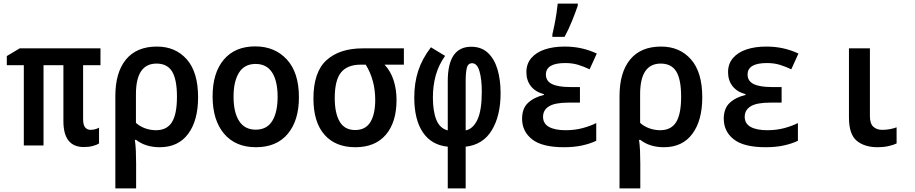

<svg xmlns="http://www.w3.org/2000/svg" viewBox="-20 -812 5107 1072"><path d="M448 9Q334 9 334 -136V-448H223V0H113V-448H18V-499L90 -542H541V-448H444V-147Q444 -114 455.5 -100.5Q467 -87 486 -87Q499 -87 511.5 -90.5Q524 -94 533 -99V-11Q521 -3 498.5 3Q476 9 448 9Z M624 -275Q624 -408 683.5 -480Q743 -552 856 -552Q960 -552 1023 -480.5Q1086 -409 1086 -269Q1086 -139 1030.5 -64.5Q975 10 872 10Q793 10 740 -31H733Q737 -3 738.5 30.5Q740 64 740 101V240H624ZM851 -85Q912 -85 940 -130Q968 -175 968 -272Q968 -368 941 -412.5Q914 -457 854 -457Q739 -457 739 -286V-126Q761 -106 790.5 -95.5Q820 -85 851 -85Z M1409 10Q1295 10 1231 -65.5Q1167 -141 1167 -274Q1167 -405 1229.5 -479Q1292 -553 1405 -553Q1514 -553 1581.5 -480Q1649 -407 1649 -269Q1649 -139 1586.5 -64.5Q1524 10 1409 10ZM1408 -88Q1470 -88 1500 -136.5Q1530 -185 1530 -272Q1530 -359 1499.5 -407Q1469 -455 1407 -455Q1345 -455 1314.5 -406.5Q1284 -358 1284 -272Q1284 -185 1315 -136.5Q1346 -88 1408 -88Z M1964 10Q1853 10 1791.5 -60Q1730 -130 1730 -262Q1730 -410 1803 -476Q1876 -542 2005 -542H2235V-451H2127Q2161 -415 2177.5 -364Q2194 -313 2194 -254Q2194 -130 2134.5 -60Q2075 10 1964 10ZM1963 -86Q2021 -86 2048 -130.5Q2075 -175 2075 -254Q2075 -365 2022 -451H1994Q1920 -451 1884.5 -408Q1849 -365 1849 -264Q1849 -180 1876.5 -133Q1904 -86 1963 -86Z M2480 7Q2389 -2 2341 -73Q2293 -144 2293 -268Q2293 -349 2315 -416.5Q2337 -484 2386 -548L2465 -500Q2429 -449 2413 -391.5Q2397 -334 2397 -268Q2397 -190 2416.5 -142.5Q2436 -95 2480 -84V-359Q2480 -551 2611 -551Q2668 -551 2704.5 -516.5Q2741 -482 2758 -423.5Q2775 -365 2775 -292Q2775 -166 2726 -85Q2677 -4 2580 7V240H2480ZM2580 -84Q2621 -92 2645.5 -143.5Q2670 -195 2670 -301Q2670 -370 2657 -414.5Q2644 -459 2616 -459Q2593 -459 2586.5 -433Q2580 -407 2580 -360Z M3129 10Q3007 10 2951 -34Q2895 -78 2895 -149Q2895 -207 2928.5 -238Q2962 -269 3017 -282V-286Q2969 -299 2944 -331Q2919 -363 2919 -409Q2919 -456 2946.5 -488Q2974 -520 3022 -536Q3070 -552 3132 -552Q3183 -552 3227.5 -542Q3272 -532 3312 -513L3272 -425Q3241 -440 3208.5 -450Q3176 -460 3136 -460Q3028 -460 3028 -396Q3028 -359 3062.5 -342.5Q3097 -326 3163 -326H3218V-239H3153Q3079 -239 3045.5 -218.5Q3012 -198 3012 -160Q3012 -122 3045 -103.5Q3078 -85 3138 -85Q3190 -85 3234 -97Q3278 -109 3309 -125V-26Q3276 -10 3231 0Q3186 10 3129 10ZM3064 -619Q3069 -640 3075.5 -672Q3082 -704 3087 -737Q3092 -770 3094 -792H3206V-781Q3194 -745 3174.5 -696.5Q3155 -648 3132 -606H3064Z M3439 -275Q3439 -408 3498.5 -480Q3558 -552 3671 -552Q3775 -552 3838 -480.5Q3901 -409 3901 -269Q3901 -139 3845.5 -64.5Q3790 10 3687 10Q3608 10 3555 -31H3548Q3552 -3 3553.5 30.5Q3555 64 3555 101V240H3439ZM3666 -85Q3727 -85 3755 -130Q3783 -175 3783 -272Q3783 -368 3756 -412.5Q3729 -457 3669 -457Q3554 -457 3554 -286V-126Q3576 -106 3605.5 -95.5Q3635 -85 3666 -85Z M4255 10Q4133 10 4077 -34Q4021 -78 4021 -149Q4021 -207 4054.5 -238Q4088 -269 4143 -282V-286Q4095 -299 4070 -331Q4045 -363 4045 -409Q4045 -456 4072.5 -488Q4100 -520 4148 -536Q4196 -552 4258 -552Q4309 -552 4353.5 -542Q4398 -532 4438 -513L4398 -425Q4367 -440 4334.5 -450Q4302 -460 4262 -460Q4154 -460 4154 -396Q4154 -359 4188.5 -342.5Q4223 -326 4289 -326H4344V-239H4279Q4205 -239 4171.5 -218.5Q4138 -198 4138 -160Q4138 -122 4171 -103.5Q4204 -85 4264 -85Q4316 -85 4360 -97Q4404 -109 4435 -125V-26Q4402 -10 4357 0Q4312 10 4255 10Z M4880 10Q4807 10 4763.5 -26Q4720 -62 4720 -156V-542H4837V-164Q4837 -122 4856 -104.5Q4875 -87 4906 -87Q4928 -87 4949 -91Q4970 -95 4986 -101V-11Q4967 -2 4939.5 4Q4912 10 4880 10Z"/></svg>

Font: Noto Sans Mono SemiCondensed SemiBold
Style: Regular
Weight: 600
Width: 4
Designer: Monotype Design Team
Foundry: Monotype Imaging Inc.
Version: Version 2.014; ttfautohint (v1.8.4.7-5d5b)